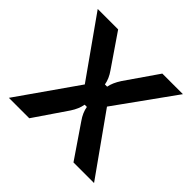

<svg xmlns="http://www.w3.org/2000/svg" viewBox="-142 -704 851 851"><g transform="rotate(45 283.0 -278.5)"><path d="M16 0 212 -280 16 -557H144L248 -405Q270 -374 275 -343H289Q294 -371 316 -405L421 -557H550L351 -280L550 0H421L316 -154Q294 -185 289 -216H275Q270 -186 249 -154L144 0Z"/></g></svg>

Font: Open Sauce Sans Medium
Style: Regular
Weight: 500
Designer: Alfredo Marco Pradil
Foundry: Creative Sauce Fz LLC
Version: Version 1.477